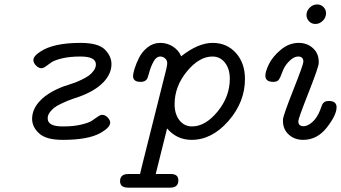

<svg xmlns="http://www.w3.org/2000/svg" viewBox="-20 -631 1550 873"><path d="M126 -90.8Q126 -135.7 163.6 -174.3Q201.2 -212.9 271 -238.8Q272 -238.8 290 -244.9Q308.1 -251 320.6 -255.4Q333 -259.8 352.5 -269.3Q372.1 -278.8 384.5 -287.8Q397 -296.9 406.5 -310.5Q416 -324.2 416 -337.9Q416 -374 346.2 -374Q296.4 -374 261.7 -365.5Q227.1 -356.9 213.6 -347.4Q200.2 -337.9 188.5 -329.3Q176.8 -320.8 168 -320.8Q155.8 -320.8 143.8 -333Q131.8 -345.2 131.8 -357.9Q131.8 -376 163.1 -396Q222.2 -436 346.2 -436Q426.3 -436 456.5 -406Q486.8 -376 486.8 -339.8Q486.8 -294.9 449.5 -256.3Q412.1 -217.8 341.8 -191.9Q338.9 -190.9 319.8 -184.6Q300.8 -178.2 288.3 -173.1Q275.9 -168 256.8 -158.9Q237.8 -149.9 226.3 -140.9Q214.8 -131.8 205.8 -119.4Q196.8 -106.9 196.8 -92.8Q196.8 -55.7 266.1 -56.2H268.1Q315.9 -56.2 350.3 -64.7Q384.8 -73.2 398.4 -82.5Q412.1 -91.8 424.1 -100.3Q436 -108.9 444.8 -108.9Q458 -108.9 469.5 -96.9Q481 -85 481 -73.2Q481 -51.3 436 -25.9Q379.9 4.9 267.1 4.9H264.2Q189.9 4.9 158 -24.4Q126 -53.7 126 -90.8Z M525.9 192.9Q525.9 159.7 564.9 160.2H616.7L628.9 109.9L736.8 -319.8Q741.7 -340.8 739.7 -350.1Q737.8 -359.9 728.8 -366.9Q719.7 -374 709 -374Q690.9 -374 678.5 -351.6Q666 -329.1 658.4 -301.5Q650.9 -273.9 647.9 -271Q639.2 -258.8 621.1 -258.8H618.7Q584.5 -258.8 585 -286.1Q585 -295.9 591.8 -318.4Q598.6 -340.8 612.3 -368.4Q626 -396 651.4 -416Q676.8 -436 708.7 -436Q740.7 -436 766.8 -418.9Q793 -401.9 803.7 -375Q880.9 -436 946.8 -436Q1011.7 -436 1052.7 -390.1Q1093.8 -344.2 1093.8 -272Q1093.8 -167 1018.8 -81.1Q943.8 4.9 851.1 4.9Q784.2 4.9 739.7 -46.9L688 160.2H756.8Q791 160.2 791 189Q791 222.2 753.9 222.2H562Q525.9 221.7 525.9 192.9ZM773.9 -157.2Q773.9 -112.3 795.9 -84.2Q817.9 -56.2 853 -56.2Q914.1 -56.2 969.5 -124Q1024.9 -191.9 1024.9 -272.9Q1024.9 -317.9 1002.9 -345.9Q981 -374 945.8 -374Q885.7 -374 829.8 -306.2Q773.9 -238.3 773.9 -157.2Z M1186.5 -287.1Q1186.5 -305.2 1202.4 -338.6Q1218.3 -372.1 1255.9 -404.1Q1293.5 -436 1338.4 -436Q1376.5 -436 1402.8 -412.1Q1429.2 -388.2 1429.2 -350.1V-344.2Q1429.2 -327.1 1382.8 -209.5Q1336.4 -91.8 1336.4 -80.1Q1336.4 -57.1 1360.4 -57.1Q1378.4 -57.1 1399.9 -75.7Q1421.4 -94.2 1435.5 -129.9Q1436.5 -132.8 1439.9 -142.3Q1443.4 -151.9 1445.8 -157Q1448.2 -162.1 1455.3 -167Q1462.4 -171.9 1473.6 -171.9H1474.6Q1510.7 -171.9 1510.3 -143.1Q1510.3 -107.9 1466.3 -51.5Q1422.4 4.9 1358.4 4.9Q1319.3 4.9 1293 -19Q1266.6 -43 1266.6 -81.1V-86.9Q1266.6 -103 1313 -220.5Q1359.4 -337.9 1359.4 -350.1Q1359.4 -374 1336.4 -374Q1313.5 -374 1289.6 -347.2Q1272.5 -328.1 1263.9 -304Q1255.4 -279.8 1248.3 -269.3Q1241.2 -258.8 1223.6 -258.8H1221.2Q1186.5 -259.3 1186.5 -287.1ZM1373.5 -563Q1373.5 -581.1 1387.9 -595.9Q1402.3 -610.8 1422.4 -610.8Q1438.5 -610.8 1450.4 -599.4Q1462.4 -587.9 1462.4 -570.8Q1462.4 -550.8 1447.5 -536.4Q1432.6 -522 1414.6 -522Q1396.5 -522 1385 -534.4Q1373.5 -546.9 1373.5 -563Z"/></svg>

Font: CMU Typewriter Text Variable Width
Style: Italic
Weight: 500
Italic angle: -14.04°
Version: Version 0.7.0